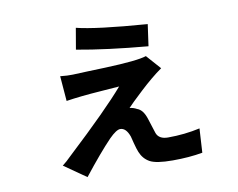

<svg xmlns="http://www.w3.org/2000/svg" viewBox="-79 -758 1157 935"><g transform="rotate(-10 500.0 -291.0)"><path d="M351 -654Q446 -630 699 -611L684 -504Q480 -522 333 -549ZM726 -388Q675 -352 615.5 -296.5Q556 -241 541 -224Q560 -222 576 -213Q606 -203 621 -154Q643 -83 644 -82Q656 -50 701 -50Q783 -50 859 -67L852 52Q786 64 704 64Q622 64 591 46.5Q560 29 546 -6Q540 -20 531.5 -52.5Q523 -85 523 -86Q507 -131 478 -131Q459 -131 423 -95Q366 -36 281 72L172 -4Q191 -18 219 -46Q424 -237 509 -336Q488 -334 416 -329Q316 -322 245 -311L235 -435Q271 -431 297 -432Q323 -433 370.5 -435Q418 -437 458 -438Q619 -444 663 -459Z"/></g></svg>

Font: Swei Fan Sans CJK TC
Style: Bold
Weight: 700
Version: Version 2.130